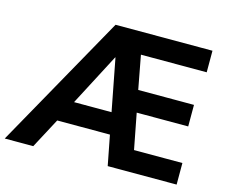

<svg xmlns="http://www.w3.org/2000/svg" viewBox="-144 -857 1177 996"><g transform="rotate(15 444.5 -359.5)"><path d="M359.6 -718.8H880.1V-603H484.1L519.8 -640.6L568.4 -381.6L519.5 -422.6H860.1V-306.9H545.9L575.9 -346.4L628.4 -74L578.1 -115.7H880.1V0H510L470.9 -202.1L516.4 -160.9H162.4L215.1 -197.3L110.1 0H-43ZM237.3 -240.7 231.7 -275.4H491L464.4 -236.1L403.1 -554.7H401.4Z"/></g></svg>

Font: Min Sans VF VF
Style: Regular
Weight: 400
Designer: Jinseong-Kim, NotoSansCJK, Nunito
Foundry: Jinseong-Kim
Version: Version 1.420;Glyphs 3.1.2 (3151)